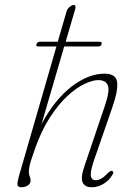

<svg xmlns="http://www.w3.org/2000/svg" viewBox="-20 -764 567 791"><path d="M130 -581.5Q133 -592 144.5 -592H218L254.5 -718Q257.5 -728 267.2 -735.8Q277 -743.5 284 -743.5Q293.5 -743.5 290.5 -729L250.5 -592H390Q402 -592 398.5 -582Q396 -572.5 384.5 -572.5H244.5L151 -252.5Q204.5 -353 274.2 -406.8Q344 -460.5 410.5 -460.5Q459.5 -460.5 462.8 -423.8Q466 -387 442.5 -321L365 -97Q351 -53.5 354.5 -37.5Q358 -21.5 375 -21.5Q385 -21.5 397 -28Q409 -34.5 424.5 -51.5Q430 -56 434 -58.8Q438 -61.5 443 -59Q450 -56 444 -45.5Q431 -21.5 407.2 -7Q383.5 7.5 358.5 7.5Q329 7.5 320.2 -13Q311.5 -33.5 329.5 -84.5L411 -325Q433 -389 424.5 -411.5Q416 -434 385 -434Q361.5 -434 328 -418.2Q294.5 -402.5 257.5 -368.2Q220.5 -334 185 -279.2Q149.5 -224.5 122.5 -146.5Q112 -117 107 -100.5Q102 -84 100.5 -74.2Q99 -64.5 99 -54Q99 -44.5 102.5 -37Q106 -29.5 106 -19.5Q106 -7.5 94.5 0Q83 7.5 68 7.5Q52.5 7.5 51.8 -4.8Q51 -17 65 -62.5L212.5 -572.5H138.5Q126.5 -572.5 130 -581.5Z"/></svg>

Font: Fraunces 9pt Thin
Style: Italic
Weight: 100
Italic angle: -16°
Version: Version 1.000;[b76b70a41]